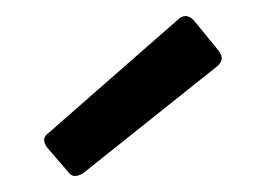

<svg xmlns="http://www.w3.org/2000/svg" viewBox="-20 -788 331 239"><path d="M83 -572Q78 -569 73 -569Q68 -569 64 -575L39 -604Q35 -609 35 -614Q35 -619 41 -623L202 -764Q206 -768 211 -768Q216 -768 221 -763L252 -725Q256 -720 256 -715.5Q256 -711 251 -706Z"/></svg>

Font: Sanchez
Style: Regular
Weight: 400
Designer: Daniel Hernández
Foundry: LatinoType
Version: Version 1.001